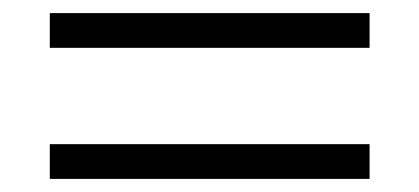

<svg xmlns="http://www.w3.org/2000/svg" viewBox="-20 -432 640 293"><path d="M56 -359V-412H544V-359ZM56 -159V-212H544V-159Z"/></svg>

Font: Nunito Sans 9pt Light
Style: Regular
Weight: 300
Version: Version 3.101;gftools[0.9.27]